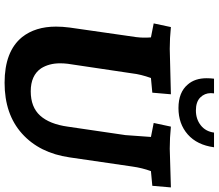

<svg xmlns="http://www.w3.org/2000/svg" viewBox="-78 -860 953 837"><g transform="rotate(90 398.5 -441.5)"><path d="M142 -61Q96 -119 96 -209Q96 -237 100 -268L135 -512Q144 -566 144 -590Q144 -614 143 -623L82 -635L98 -710Q146 -705 193 -705L391 -710L384 -629L320 -623Q304 -578 300 -542L258 -260Q256 -243 256 -227Q256 -179 278 -144Q309 -99 378 -99Q447 -99 484 -140Q521 -181 532 -260L569 -512Q570 -520 577 -623L516 -635L532 -710Q580 -705 628 -705L797 -710L790 -629L726 -623Q712 -585 706 -542L666 -268Q647 -137 562.5 -61Q478 15 341 15Q204 15 142 -61ZM348 -784Q321 -815 321 -866Q321 -881 323 -898H387Q386 -891 386 -884Q386 -857 405 -838Q424 -819 461.5 -819Q499 -819 526 -840Q553 -861 558 -898H622Q612 -824 566 -783.5Q520 -743 451 -743Q382 -743 348 -784Z"/></g></svg>

Font: Andada
Style: Bold Italic
Weight: 700
Italic angle: -8.29999°
Designer: Carolina Giovagnoli
Foundry: Carolina Giovagnoli
Version: Version 1.003